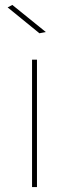

<svg xmlns="http://www.w3.org/2000/svg" viewBox="-20 -759 280 779"><path d="M110 -517H130V0H110ZM30 -739 166 -629 140 -624 11 -729Z"/></svg>

Font: Gontserrat Thin
Style: Regular
Weight: 250
Designer: Julieta Ulanovsky
Foundry: Julieta Ulanovsky
Version: Version 6.001